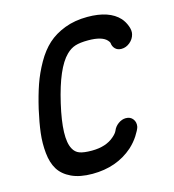

<svg xmlns="http://www.w3.org/2000/svg" viewBox="-102 -738 763 841"><g transform="rotate(-15 280.0 -317.0)"><path d="M60 -317Q74 -377 90 -423Q106 -469 131.5 -514Q157 -559 189 -588Q221 -617 267 -634.5Q313 -652 370 -652Q469 -652 514 -603Q528 -587 536 -565.5Q544 -544 540 -528Q535 -507 517.5 -492.5Q500 -478 479 -478Q461 -478 450.5 -489Q440 -500 439 -516Q438 -520 431 -528Q409 -552 347 -552Q310 -552 288 -545Q266 -538 247 -519Q195 -468 160 -317Q125 -166 154 -114Q164 -95 183 -88Q202 -81 238 -81Q303 -81 340 -114Q355 -127 360 -138Q367 -156 383.5 -168Q400 -180 418 -180Q439 -180 450 -165Q461 -150 457 -130Q453 -116 437.5 -92Q422 -68 399 -47Q325 18 215 18Q158 18 120 0Q82 -18 63.5 -48Q45 -78 40.5 -123Q36 -168 41.5 -213.5Q47 -259 60 -317ZM360 -138Z"/></g></svg>

Font: Brass Mono
Style: Bold Italic
Weight: 700
Italic angle: -13°
Monospace: yes
Version: Version 1.000; ttfautohint (v1.8.3) -l 8 -r 50 -G 200 -x 14 